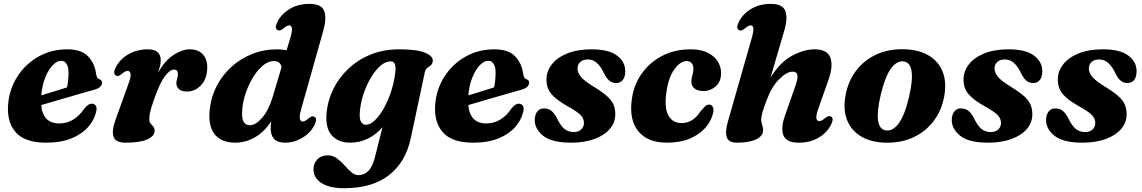

<svg xmlns="http://www.w3.org/2000/svg" viewBox="-20 -740 6031 1014"><path d="M487 -146.5Q477 -105 444.8 -68.5Q412.5 -32 357.2 -9.2Q302 13.5 223.5 13.5Q111 13.5 63 -41.5Q15 -96.5 23 -190.5Q30 -271 72.2 -336.5Q114.5 -402 182.8 -440.8Q251 -479.5 335.5 -479.5Q410 -479.5 445.2 -442.2Q480.5 -405 487.5 -350Q489 -339.5 493 -331.8Q497 -324 503.5 -322Q519 -318 519 -303Q519 -292.5 510.2 -282.8Q501.5 -273 477.5 -266Q448.5 -258 399.2 -243.8Q350 -229.5 295.8 -213.8Q241.5 -198 197.5 -185Q206.5 -88 293 -88Q334 -88 367.8 -109.2Q401.5 -130.5 424.5 -165.5Q438 -181.5 446.8 -187Q455.5 -192.5 466 -192.5Q478.5 -192 486 -181.2Q493.5 -170.5 487 -146.5ZM303 -419Q281 -419 258.5 -395.8Q236 -372.5 219.2 -331.2Q202.5 -290 198 -236.5Q232 -246.5 268.8 -258Q305.5 -269.5 334 -278.5Q341.5 -312 342 -357Q342 -385 332 -402Q322 -419 303 -419Z M592.5 -341Q574 -350.5 592.5 -386.5Q614.5 -428.5 659.2 -454Q704 -479.5 761 -479.5Q829 -479.5 829 -420.5Q829 -406.5 824.8 -390Q820.5 -373.5 814 -355Q851.5 -421 897 -450.2Q942.5 -479.5 982.5 -479.5Q1028 -479.5 1052 -451.8Q1076 -424 1074.5 -379Q1072.5 -321.5 1040.8 -289Q1009 -256.5 968 -256.5Q938 -256.5 924.8 -269.8Q911.5 -283 911.5 -299.5Q911.5 -312.5 915.5 -324.5Q919.5 -336.5 919.5 -349Q919.5 -372.5 899 -372.5Q876.5 -372.5 849 -335Q821.5 -297.5 791 -207.5Q778.5 -172 773.5 -150.5Q768.5 -129 768.5 -111.5Q768.5 -95 775.5 -87.2Q782.5 -79.5 789.5 -71.8Q796.5 -64 796.5 -48Q796.5 -21.5 758.2 -4Q720 13.5 642.5 13.5Q591 13.5 580 -17.5Q569 -48.5 589 -104L660 -302Q673 -337.5 669.2 -351.8Q665.5 -366 654 -366Q642.5 -366 624 -350.5Q613.5 -341.5 606.5 -339.5Q599.5 -337.5 592.5 -341Z M1687 -576.5 1570.5 -163.5Q1560 -126.5 1563.8 -112.2Q1567.5 -98 1578.5 -98Q1590.5 -98 1608.5 -114Q1619.5 -123 1626.5 -124.8Q1633.5 -126.5 1640 -123.5Q1658.5 -114 1640 -78Q1618 -36.5 1575.5 -11.5Q1533 13.5 1485.5 13.5Q1445 13.5 1427.2 -6.5Q1409.5 -26.5 1409.5 -62Q1409.5 -79 1412.5 -99.5Q1374 -41.5 1325 -14Q1276 13.5 1223 13.5Q1147 13.5 1112 -33Q1077 -79.5 1088.5 -169Q1096 -231.5 1125.5 -287.8Q1155 -344 1202.2 -387Q1249.5 -430 1311.2 -454.8Q1373 -479.5 1445 -479.5Q1471.5 -479.5 1493.5 -474.5L1514 -542Q1524.5 -578.5 1521.5 -592.2Q1518.5 -606 1507.5 -606Q1495.5 -606 1477.5 -590.5Q1466.5 -581.5 1459.5 -579.5Q1452.5 -577.5 1446 -581Q1427.5 -590.5 1446 -626.5Q1468 -668 1511.8 -693.8Q1555.5 -719.5 1613.5 -719.5Q1679 -719.5 1692.5 -681.2Q1706 -643 1687 -576.5ZM1258.5 -142.5Q1258 -107 1269.2 -92.8Q1280.5 -78.5 1299.5 -78.5Q1330 -78.5 1364.8 -118.5Q1399.5 -158.5 1421.5 -232.5L1467 -385.5Q1460.5 -417.5 1426.5 -417.5Q1395.5 -417.5 1365.8 -391.8Q1336 -366 1312 -324.5Q1288 -283 1273.5 -235Q1259 -187 1258.5 -142.5Z M2149.5 -10.5Q2122.5 116.5 2034 185.2Q1945.5 254 1798 254Q1718.5 254 1677 226.2Q1635.5 198.5 1635.5 153.5Q1635.5 123.5 1655.8 102Q1676 80.5 1711.5 80.5Q1737.5 80.5 1759 96.2Q1780.5 112 1799 132.8Q1817.5 153.5 1835.5 169.2Q1853.5 185 1873 185Q1902.5 185 1925.2 162.8Q1948 140.5 1961.5 85L2000 -68.5Q1967.5 -29.5 1923 -8Q1878.5 13.5 1829 13.5Q1765 13.5 1730.5 -27.2Q1696 -68 1705.5 -151Q1712 -212 1740.8 -270.5Q1769.5 -329 1819 -376.2Q1868.5 -423.5 1936.5 -451.5Q2004.5 -479.5 2089.5 -479.5Q2182 -479.5 2225.2 -461.5Q2268.5 -443.5 2265.5 -417Q2263.5 -401.5 2254.8 -394.8Q2246 -388 2236.5 -381Q2227 -374 2223.5 -358ZM1881 -156.5Q1876.5 -113.5 1886.5 -97.2Q1896.5 -81 1912 -81Q1934 -81 1958 -103Q1982 -125 2004 -162.8Q2026 -200.5 2042.8 -248.8Q2059.5 -297 2066.5 -349.5Q2077 -416 2043.5 -416Q2016 -416 1989.2 -392.8Q1962.5 -369.5 1939.5 -331.2Q1916.5 -293 1901 -247.2Q1885.5 -201.5 1881 -156.5Z M2742.5 -146.5Q2732.5 -105 2700.2 -68.5Q2668 -32 2612.8 -9.2Q2557.5 13.5 2479 13.5Q2366.5 13.5 2318.5 -41.5Q2270.5 -96.5 2278.5 -190.5Q2285.5 -271 2327.8 -336.5Q2370 -402 2438.2 -440.8Q2506.5 -479.5 2591 -479.5Q2665.5 -479.5 2700.8 -442.2Q2736 -405 2743 -350Q2744.5 -339.5 2748.5 -331.8Q2752.5 -324 2759 -322Q2774.5 -318 2774.5 -303Q2774.5 -292.5 2765.8 -282.8Q2757 -273 2733 -266Q2704 -258 2654.8 -243.8Q2605.5 -229.5 2551.2 -213.8Q2497 -198 2453 -185Q2462 -88 2548.5 -88Q2589.5 -88 2623.2 -109.2Q2657 -130.5 2680 -165.5Q2693.5 -181.5 2702.2 -187Q2711 -192.5 2721.5 -192.5Q2734 -192 2741.5 -181.2Q2749 -170.5 2742.5 -146.5ZM2558.5 -419Q2536.5 -419 2514 -395.8Q2491.5 -372.5 2474.8 -331.2Q2458 -290 2453.5 -236.5Q2487.5 -246.5 2524.2 -258Q2561 -269.5 2589.5 -278.5Q2597 -312 2597.5 -357Q2597.5 -385 2587.5 -402Q2577.5 -419 2558.5 -419Z M3009.5 -42.5Q3034.5 -42.5 3049.2 -56Q3064 -69.5 3064 -90.5Q3064 -112.5 3047.8 -130.8Q3031.5 -149 2977.5 -179Q2916.5 -213.5 2891.2 -244.2Q2866 -275 2866 -320Q2866 -363 2893.8 -399.2Q2921.5 -435.5 2975 -457.5Q3028.5 -479.5 3104.5 -479.5Q3194 -479.5 3237.8 -447Q3281.5 -414.5 3282 -366Q3282.5 -334.5 3269.5 -318Q3256.5 -301.5 3234 -301.5Q3212.5 -301.5 3196.8 -315Q3181 -328.5 3165 -363.5Q3148.5 -394.5 3129.2 -410.2Q3110 -426 3084 -426Q3059.5 -426 3044.8 -413Q3030 -400 3030 -377.5Q3030 -357 3046.5 -335.8Q3063 -314.5 3116.5 -281.5Q3161.5 -254 3186 -232Q3210.5 -210 3220 -187.5Q3229.5 -165 3229.5 -136.5Q3229.5 -92.5 3200.5 -58.8Q3171.5 -25 3119 -5.8Q3066.5 13.5 2996 13.5Q2895 13.5 2849.5 -22.2Q2804 -58 2804 -106.5Q2804.5 -134.5 2817.5 -151Q2830.5 -167.5 2852.5 -167.5Q2878.5 -167.5 2895.5 -151.8Q2912.5 -136 2927.5 -103.5Q2946 -69 2965.5 -55.8Q2985 -42.5 3009.5 -42.5Z M3606 -417.5Q3573 -417.5 3541.8 -374.2Q3510.5 -331 3499.5 -254Q3487.5 -170 3510 -130Q3532.5 -90 3580 -90Q3640 -90 3680.5 -153Q3695.5 -170 3704.2 -179Q3713 -188 3726 -187.5Q3738.5 -187.5 3745 -174.5Q3751.5 -161.5 3744.5 -137Q3734 -97 3703 -62.8Q3672 -28.5 3621.8 -7.5Q3571.5 13.5 3502.5 13.5Q3400 13.5 3350.8 -47.2Q3301.5 -108 3317 -216.5Q3326.5 -290 3367.8 -349.5Q3409 -409 3475.5 -444.2Q3542 -479.5 3628.5 -479.5Q3684 -479.5 3720 -460.5Q3756 -441.5 3773 -411.5Q3790 -381.5 3788 -347.5Q3786 -305 3757.8 -282Q3729.5 -259 3696.5 -259Q3664 -259 3647.2 -273.2Q3630.5 -287.5 3631.5 -310.5Q3631.5 -328 3636.8 -343Q3642 -358 3642 -376.5Q3642.5 -394 3633.2 -405.8Q3624 -417.5 3606 -417.5Z M4368 -79.5Q4346 -37.5 4301.8 -12Q4257.5 13.5 4199 13.5Q4132.5 13.5 4117.5 -25.2Q4102.5 -64 4125.5 -129L4181 -287Q4194.5 -326 4191.2 -343.8Q4188 -361.5 4165.5 -361.5Q4134.5 -361.5 4094.5 -321.2Q4054.5 -281 4028 -209Q4014.5 -173.5 4007.2 -148.5Q4000 -123.5 4000 -108Q4000 -93 4005 -80.5Q4010 -68 4010 -51.5Q4010 -22 3973.5 -4.2Q3937 13.5 3872.5 13.5Q3827 13.5 3818 -15.8Q3809 -45 3824 -97.5L3951 -542Q3961 -578.5 3958.2 -592.2Q3955.5 -606 3944.5 -606Q3932.5 -606 3914.5 -590.5Q3903.5 -581.5 3896.5 -579.5Q3889.5 -577.5 3883 -581Q3864.5 -590.5 3883 -626.5Q3905 -668.5 3948.8 -694Q3992.5 -719.5 4050.5 -719.5Q4114 -719.5 4127.8 -681.2Q4141.5 -643 4121.5 -576.5L4049.5 -331Q4102 -414 4165 -446.8Q4228 -479.5 4281 -479.5Q4350 -479.5 4365.5 -435.2Q4381 -391 4356 -320L4301 -164Q4288.5 -128 4292 -114Q4295.5 -100 4306.5 -100Q4318.5 -100 4336.5 -115.5Q4347.5 -124.5 4354.5 -126.2Q4361.5 -128 4368 -125Q4386.5 -115.5 4368 -79.5Z M4748 -480Q4827 -479.5 4881 -449Q4935 -418.5 4957.8 -362.5Q4980.5 -306.5 4966.5 -230Q4952.5 -155 4910.2 -100Q4868 -45 4804.5 -15.2Q4741 14.5 4662.5 13.5Q4584 13 4530.5 -17.8Q4477 -48.5 4454.2 -104.5Q4431.5 -160.5 4445.5 -236.5Q4459.5 -312 4501.5 -367Q4543.5 -422 4606.8 -451.5Q4670 -481 4748 -480ZM4657.5 -51.5Q4694 -45.5 4725.5 -87.2Q4757 -129 4780 -224.5Q4822.5 -404 4753.5 -415.5Q4717.5 -421 4686.2 -379.2Q4655 -337.5 4632 -242Q4589.5 -63 4657.5 -51.5Z M5212 -42.5Q5237 -42.5 5251.8 -56Q5266.5 -69.5 5266.5 -90.5Q5266.5 -112.5 5250.2 -130.8Q5234 -149 5180 -179Q5119 -213.5 5093.8 -244.2Q5068.5 -275 5068.5 -320Q5068.5 -363 5096.2 -399.2Q5124 -435.5 5177.5 -457.5Q5231 -479.5 5307 -479.5Q5396.5 -479.5 5440.2 -447Q5484 -414.5 5484.5 -366Q5485 -334.5 5472 -318Q5459 -301.5 5436.5 -301.5Q5415 -301.5 5399.2 -315Q5383.5 -328.5 5367.5 -363.5Q5351 -394.5 5331.8 -410.2Q5312.5 -426 5286.5 -426Q5262 -426 5247.2 -413Q5232.5 -400 5232.5 -377.5Q5232.5 -357 5249 -335.8Q5265.5 -314.5 5319 -281.5Q5364 -254 5388.5 -232Q5413 -210 5422.5 -187.5Q5432 -165 5432 -136.5Q5432 -92.5 5403 -58.8Q5374 -25 5321.5 -5.8Q5269 13.5 5198.5 13.5Q5097.5 13.5 5052 -22.2Q5006.5 -58 5006.5 -106.5Q5007 -134.5 5020 -151Q5033 -167.5 5055 -167.5Q5081 -167.5 5098 -151.8Q5115 -136 5130 -103.5Q5148.5 -69 5168 -55.8Q5187.5 -42.5 5212 -42.5Z M5710 -42.5Q5735 -42.5 5749.8 -56Q5764.5 -69.5 5764.5 -90.5Q5764.5 -112.5 5748.2 -130.8Q5732 -149 5678 -179Q5617 -213.5 5591.8 -244.2Q5566.5 -275 5566.5 -320Q5566.5 -363 5594.2 -399.2Q5622 -435.5 5675.5 -457.5Q5729 -479.5 5805 -479.5Q5894.5 -479.5 5938.2 -447Q5982 -414.5 5982.5 -366Q5983 -334.5 5970 -318Q5957 -301.5 5934.5 -301.5Q5913 -301.5 5897.2 -315Q5881.5 -328.5 5865.5 -363.5Q5849 -394.5 5829.8 -410.2Q5810.5 -426 5784.5 -426Q5760 -426 5745.2 -413Q5730.5 -400 5730.5 -377.5Q5730.5 -357 5747 -335.8Q5763.5 -314.5 5817 -281.5Q5862 -254 5886.5 -232Q5911 -210 5920.5 -187.5Q5930 -165 5930 -136.5Q5930 -92.5 5901 -58.8Q5872 -25 5819.5 -5.8Q5767 13.5 5696.5 13.5Q5595.5 13.5 5550 -22.2Q5504.5 -58 5504.5 -106.5Q5505 -134.5 5518 -151Q5531 -167.5 5553 -167.5Q5579 -167.5 5596 -151.8Q5613 -136 5628 -103.5Q5646.5 -69 5666 -55.8Q5685.5 -42.5 5710 -42.5Z"/></svg>

Font: Fraunces 9pt S000
Style: Bold Italic
Weight: 700
Italic angle: -16°
Version: Version 1.000; ttfautohint (v1.8.3)